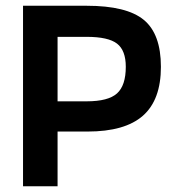

<svg xmlns="http://www.w3.org/2000/svg" viewBox="-20 -647 602 667"><path d="M180 -190V0H60V-627H281Q420 -627 479.5 -578Q539 -529 539 -415Q539 -300 476.5 -245Q414 -190 284 -190ZM417 -415Q417 -472 386.5 -495.5Q356 -519 281 -519H180V-295H281Q356 -295 386.5 -322.5Q417 -350 417 -415Z"/></svg>

Font: Blinker SemiBold
Style: Regular
Weight: 600
Designer: Juergen Huber
Foundry: supertype
Version: Version 1.015;PS 1.15;hotconv 1.0.88;makeotf.lib2.5.647800